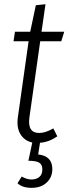

<svg xmlns="http://www.w3.org/2000/svg" viewBox="-20 -675 328 921"><path d="M172.9 -477.1 121.1 -111.8Q110.8 -37.1 168 -37.1Q198.2 -37.1 235.8 -59.1L254.9 -21Q214.8 6.8 171.9 9.8L163.1 65.9Q231 73.2 231 136.2Q231 175.3 203.9 200.7Q176.8 226.1 130.9 226.1Q87.4 226.1 64 204.1L84 171.9Q109.4 186 130.9 186Q154.3 186 168.7 173.8Q183.1 161.6 183.1 138.2Q183.1 115.2 168.7 105.7Q154.3 96.2 116.2 96.2L134.8 8.8Q96.7 0 77.6 -32Q58.6 -64 65.9 -113.8L117.2 -477.1H44.9L51.8 -522.9H125L151.9 -649.9L198.2 -654.8L179.2 -522.9H288.1L273.9 -477.1Z"/></svg>

Font: Fira Sans Compressed Light
Style: Italic
Weight: 300
Width: 3
Italic angle: -8°
Designer: Carrois Corporate & Edenspiekermann AG
Foundry: Carrois Corporate GbR & Edenspiekermann AG
Version: Version 4.203;PS 004.203;hotconv 1.0.88;makeotf.lib2.5.64775